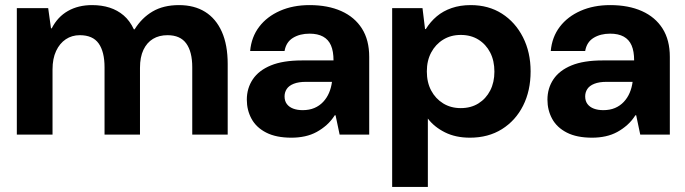

<svg xmlns="http://www.w3.org/2000/svg" viewBox="-20 -528 2687 753"><path d="M46 0V-496H169L180 -417H183Q206 -462 246.5 -485Q287 -508 341 -508Q379 -508 410 -498Q441 -488 465 -467.5Q489 -447 505 -413H508Q536 -458 578.5 -483Q621 -508 682 -508Q742 -508 784.5 -481.5Q827 -455 850 -403.5Q873 -352 873 -277V0H734V-264Q734 -325 710.5 -357.5Q687 -390 637 -390Q604 -390 580 -375.5Q556 -361 542.5 -332.5Q529 -304 529 -262V0H390V-264Q390 -325 367 -357.5Q344 -390 293 -390Q262 -390 238 -374Q214 -358 200 -328Q186 -298 186 -256V0Z M1123 12Q1063 12 1024 -8Q985 -28 966.5 -62Q948 -96 948 -137Q948 -182 971.5 -217Q995 -252 1042.5 -271.5Q1090 -291 1164 -291H1288Q1288 -327 1278 -350Q1268 -373 1247 -384.5Q1226 -396 1194 -396Q1156 -396 1129 -379.5Q1102 -363 1096 -328H961Q966 -383 996.5 -423Q1027 -463 1078 -485.5Q1129 -508 1194 -508Q1266 -508 1318.5 -484.5Q1371 -461 1399.5 -416Q1428 -371 1428 -305V0H1312L1296 -76H1293Q1279 -54 1261 -38Q1243 -22 1222 -10.5Q1201 1 1176 6.5Q1151 12 1123 12ZM1167 -96Q1193 -96 1213 -104.5Q1233 -113 1247.5 -128.5Q1262 -144 1270.5 -164Q1279 -184 1282 -207H1180Q1151 -207 1132 -199.5Q1113 -192 1104.5 -179Q1096 -166 1096 -150Q1096 -132 1105 -120Q1114 -108 1130 -102Q1146 -96 1167 -96Z M1518 205V-496H1637L1647 -414H1650Q1668 -443 1693 -464Q1718 -485 1751.5 -496.5Q1785 -508 1826 -508Q1896 -508 1948.5 -474.5Q2001 -441 2031 -382Q2061 -323 2061 -248Q2061 -172 2031.5 -113.5Q2002 -55 1948.5 -21.5Q1895 12 1823 12Q1767 12 1725 -9Q1683 -30 1658 -63V205ZM1787 -104Q1827 -104 1856.5 -122.5Q1886 -141 1902.5 -173Q1919 -205 1919 -247Q1919 -290 1902.5 -322Q1886 -354 1856.5 -372.5Q1827 -391 1787 -391Q1748 -391 1718 -372.5Q1688 -354 1671 -322Q1654 -290 1654 -248Q1654 -205 1671 -173Q1688 -141 1718 -122.5Q1748 -104 1787 -104Z M2302 12Q2242 12 2203 -8Q2164 -28 2145.5 -62Q2127 -96 2127 -137Q2127 -182 2150.5 -217Q2174 -252 2221.5 -271.5Q2269 -291 2343 -291H2467Q2467 -327 2457 -350Q2447 -373 2426 -384.5Q2405 -396 2373 -396Q2335 -396 2308 -379.5Q2281 -363 2275 -328H2140Q2145 -383 2175.5 -423Q2206 -463 2257 -485.5Q2308 -508 2373 -508Q2445 -508 2497.5 -484.5Q2550 -461 2578.5 -416Q2607 -371 2607 -305V0H2491L2475 -76H2472Q2458 -54 2440 -38Q2422 -22 2401 -10.5Q2380 1 2355 6.5Q2330 12 2302 12ZM2346 -96Q2372 -96 2392 -104.5Q2412 -113 2426.5 -128.5Q2441 -144 2449.5 -164Q2458 -184 2461 -207H2359Q2330 -207 2311 -199.5Q2292 -192 2283.5 -179Q2275 -166 2275 -150Q2275 -132 2284 -120Q2293 -108 2309 -102Q2325 -96 2346 -96Z"/></svg>

Font: DM Sans 36pt ExtraBold
Style: Regular
Weight: 800
Designer: Colophon Foundry, Jonny Pinhorn
Foundry: Colophon Foundry
Version: Version 4.004;gftools[0.9.30]